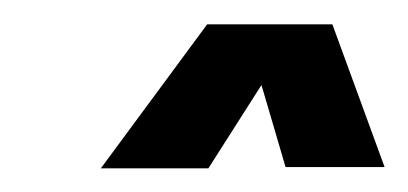

<svg xmlns="http://www.w3.org/2000/svg" viewBox="-20 -743 336 158"><path d="M63 -604.5H151.5L227 -723H150.5ZM215 -605.5H296.5L253.5 -723H180.5Z"/></svg>

Font: Anybody UltraCondensed ExtraBold
Style: Italic
Weight: 800
Width: 1
Italic angle: -10°
Version: Version 1.113;gftools[0.9.25]